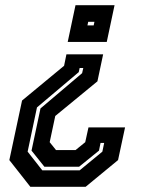

<svg xmlns="http://www.w3.org/2000/svg" viewBox="-20 -720 590 740"><path d="M377.5 -510.5 355.5 -406.5 193 -273 171.5 -172 196 -141.5H271L308.5 -172L321 -229H462L435 -103L310 0H97L16 -103L65 -332.5L227 -466.5L236 -510.5ZM344 -636H320L317 -622H341ZM421.5 -700 391.5 -558.5H241L271 -700ZM301 -458H287L283.5 -442L122.5 -306L86.5 -135.5L143 -63.5H287L374.5 -135.5L381.5 -169H367.5L361.5 -139.5L285 -77.5H151L101.5 -139.5L136 -302L296.5 -438Z"/></svg>

Font: Tourney Thin
Style: Bold Italic
Weight: 700
Italic angle: -12°
Version: Version 1.015